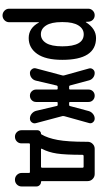

<svg xmlns="http://www.w3.org/2000/svg" viewBox="355 -925 790 1540"><g transform="rotate(90 750.0 -155.0)"><path d="M157.2 -264.6V-254.9Q157.2 -171.9 184.1 -129.9Q210.9 -87.9 254.9 -87.9Q298.8 -87.9 325.2 -129.9Q351.6 -171.9 351.6 -259.8Q351.6 -431.6 254.9 -431.6Q210.9 -431.6 184.1 -389.2Q157.2 -346.7 157.2 -264.6ZM49.8 166V-467.8Q49.8 -489.3 65.4 -504.4Q81.1 -519.5 101.6 -519.5Q124 -519.5 138.7 -504.9Q153.3 -490.2 154.3 -467.8L155.3 -448.2H156.2Q158.2 -448.2 158.2 -449.2Q210 -530.3 285.2 -530.3Q460 -530.3 460 -259.8Q460 -126 412.1 -58.1Q364.3 9.8 285.2 9.8Q205.1 9.8 161.1 -71.3Q161.1 -72.3 159.2 -72.3H158.2V166Q158.2 188.5 142.1 204.1Q126 219.7 104 219.7Q82 219.7 65.9 204.1Q49.8 188.5 49.8 166Z M565.4 0Q547.9 0 535.6 -15.1Q523.4 -30.3 528.3 -47.9L585 -260.7Q586.9 -269.5 584 -277.3L529.3 -473.6Q524.4 -490.2 535.6 -504.9Q546.9 -519.5 565.4 -519.5Q586.9 -519.5 603.5 -506.3Q620.1 -493.2 625 -472.7L665 -323.2Q667 -314.5 675.8 -314.5H690.4Q698.2 -314.5 698.2 -323.2V-469.7Q698.2 -491.2 712.4 -505.4Q726.6 -519.5 747.6 -519.5Q768.6 -519.5 783.2 -505.4Q797.9 -491.2 797.9 -469.7V-323.2Q797.9 -314.5 805.7 -314.5H820.3Q830.1 -314.5 831.1 -323.2L871.1 -472.7Q877 -492.2 894 -505.9Q911.1 -519.5 930.7 -519.5Q949.2 -519.5 960.9 -505.4Q972.7 -491.2 966.8 -473.6L912.1 -277.3Q910.2 -270.5 911.1 -260.7L967.8 -47.9Q972.7 -30.3 961.4 -15.1Q950.2 0 930.7 0Q909.2 0 892.1 -14.2Q875 -28.3 869.1 -48.8L830.1 -214.8Q829.1 -222.7 820.3 -222.7H805.7Q797.9 -222.7 797.9 -214.8V-49.8Q797.9 -28.3 783.2 -14.2Q768.6 0 747.6 0Q726.6 0 712.4 -14.6Q698.2 -29.3 698.2 -49.8V-214.8Q698.2 -222.7 690.4 -222.7H675.8Q668 -222.7 666 -214.8L627 -48.8Q622.1 -27.3 605 -13.7Q587.9 0 565.4 0Z M1173.8 -96.7Q1169.9 -88.9 1177.7 -88.9H1316.4Q1325.2 -88.9 1325.2 -97.7V-421.9Q1325.2 -430.7 1316.4 -430.7H1231.4Q1222.7 -430.7 1221.7 -420.9Q1221.7 -283.2 1211.4 -215.8Q1201.2 -148.4 1173.8 -96.7ZM1024.4 67.4V-61.5Q1024.4 -72.3 1032.7 -80.6Q1041 -88.9 1051.8 -88.9Q1055.7 -88.9 1057.6 -91.8Q1087.9 -142.6 1102.5 -223.1Q1117.2 -303.7 1117.2 -448.2V-462.9Q1117.2 -486.3 1133.8 -502.9Q1150.4 -519.5 1172.9 -519.5H1376Q1399.4 -519.5 1416 -502.9Q1432.6 -486.3 1432.6 -462.9V-94.7Q1432.6 -88.9 1439.5 -88.9Q1454.1 -88.9 1464.8 -78.1Q1475.6 -67.4 1475.6 -51.8V66.4Q1475.6 88.9 1460 104.5Q1444.3 120.1 1421.4 120.1Q1398.4 120.1 1382.8 104Q1367.2 87.9 1367.2 66.4V7.8Q1367.2 0 1359.4 0H1137.7Q1129.9 0 1129.9 7.8V67.4Q1129.9 89.8 1114.3 105Q1098.6 120.1 1076.7 120.1Q1054.7 120.1 1039.6 104.5Q1024.4 88.9 1024.4 67.4Z"/></g></svg>

Font: Rounded Mgen+ 2m medium
Style: Regular
Weight: 500
Designer: [Source Han Sans]
Ryoko NISHIZUKA  (kana & ideographs); Paul D. Hunt (Latin, Greek & Cyrillic); Wenlong ZHANG  (bopomofo
Version: Version 1.059.20150602